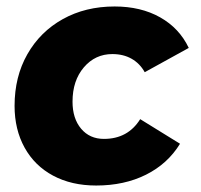

<svg xmlns="http://www.w3.org/2000/svg" viewBox="-20 -567 620 593"><path d="M25 -240Q25 -330 64.5 -399.5Q104 -469 174 -508Q244 -547 334 -547Q415 -547 474.5 -513.5Q534 -480 563 -419L427 -344Q412 -371 386.5 -385.5Q361 -400 327 -400Q274 -400 239 -359Q204 -318 204 -253Q204 -201 230.5 -169.5Q257 -138 301 -138Q375 -138 413 -199L536 -123Q498 -61 431 -27.5Q364 6 277 6Q201 6 144 -24.5Q87 -55 56 -111Q25 -167 25 -240Z"/></svg>

Font: TypoPRO Montserrat Alternates
Style: Bold Italic
Weight: 700
Italic angle: -11.3°
Designer: Julieta Ulanovsky
Foundry: Julieta Ulanovsky
Version: Version 6.001